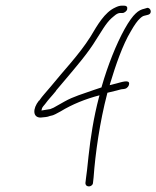

<svg xmlns="http://www.w3.org/2000/svg" viewBox="-20 -684 555 681"><path d="M118 -327C95 -298 96 -267 124 -267C140 -269 146 -268 158 -273H159C172 -275 181 -282 195 -289C236 -314 283 -333 333 -346L331 -339C312 -267 301 -195 294 -130C290 -91 287 -64 285 -52C285 -46 283 -40 283 -35C283 -17 310 -20 310 -37L312 -55C318 -139 334 -252 360 -351L361 -355C373 -358 385 -361 394 -363C405 -366 411 -368 417 -368C418 -368 422 -369 423 -369C432 -371 438 -380 438 -387C439 -403 409 -392 393 -388L369 -382L371 -389C390 -452 415 -525 444 -573C457 -596 468 -611 476 -618C482 -624 487 -627 491 -628L503 -631C523 -635 514 -658 502 -656L492 -653C482 -651 471 -646 461 -636C451 -627 437 -608 422 -581C392 -527 362 -451 341 -378L340 -374L313 -365C274 -351 241 -342 209 -324L170 -302L158 -297L145 -295C141 -294 132 -293 127 -292L129 -300C131 -305 136 -310 140 -315C153 -333 163 -342 179 -362V-363L212 -402C248 -445 292 -495 322 -545C338 -569 355 -601 375 -619C384 -626 394 -638 407 -638H415C421 -638 430 -645 431 -651C433 -659 429 -664 420 -664H413C405 -664 398 -662 388 -657C351 -640 326 -596 301 -554C260 -489 205 -433 160 -377C142 -355 132 -346 119 -327ZM121 -262H122ZM139 -310V-311ZM393 -358Z"/></svg>

Font: Stray Cat
Style: LtObl
Weight: 300
Version: Version 1.0